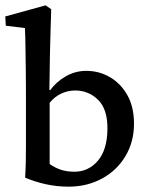

<svg xmlns="http://www.w3.org/2000/svg" viewBox="-22 -699 564 727"><path d="M73.2 -26.4Q75.2 -60.5 75.7 -88.4Q76.2 -116.2 76.2 -144Q76.2 -171.9 76.2 -201.2V-354.5Q76.2 -390.6 75.7 -429.2Q75.2 -467.8 74.7 -501.5Q74.2 -535.2 73.7 -559.6Q73.2 -584 72.3 -592.8L0 -601.6L-2 -636.7L150.4 -678.7L171.9 -664.1Q170.9 -623 169.4 -582.5Q168 -542 167 -489.3Q166 -436.5 165 -358.4L168 -357.4Q190.4 -388.7 226.6 -409.7Q262.7 -430.7 304.7 -430.7Q353.5 -430.7 394.5 -406.7Q435.5 -382.8 460.4 -338.4Q485.4 -293.9 485.4 -230.5Q485.4 -162.1 453.1 -107.9Q420.9 -53.7 364.3 -22.9Q307.6 7.8 237.3 7.8Q193.4 7.8 151.4 -1.5Q109.4 -10.7 73.2 -26.4ZM259.8 -48.8Q312.5 -48.8 348.1 -89.8Q383.8 -130.9 384.8 -210Q385.7 -285.2 349.6 -320.8Q313.5 -356.4 262.7 -356.4Q235.4 -356.4 210 -344.7Q184.6 -333 166 -309.6V-78.1Q184.6 -64.5 207.5 -56.6Q230.5 -48.8 259.8 -48.8Z"/></svg>

Font: Crimson Pro Medium
Style: Regular
Weight: 500
Designer: Jacques Le Bailly
Foundry: Baron von Fonthausen
Version: Version 1.003